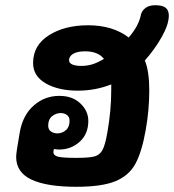

<svg xmlns="http://www.w3.org/2000/svg" viewBox="-20 -721 668 737"><path d="M553 -375Q553 -298 539 -220Q524 -136 499 -91Q474 -46 422 -25Q370 -4 273 -4Q160 -4 101 -31.5Q42 -59 42 -119Q42 -135 56 -214Q68 -280 110 -316.5Q152 -353 208 -353Q258 -353 288.5 -324Q319 -295 319 -257Q319 -207 286 -177Q253 -147 207 -147Q197 -147 187 -149Q185 -141 185 -137Q185 -124 203 -119.5Q221 -115 273 -115Q322 -115 342.5 -120.5Q363 -126 373.5 -145.5Q384 -165 392 -212Q407 -296 407 -375V-397Q346 -373 279 -373Q204 -373 155.5 -401Q107 -429 107 -479Q107 -547 167.5 -585.5Q228 -624 318 -624Q413 -624 474 -577Q513 -622 521 -665Q524 -679 538 -690Q552 -701 576 -701Q603 -701 615.5 -691.5Q628 -682 628 -661Q628 -627 600.5 -578.5Q573 -530 536 -489Q553 -447 553 -375ZM379 -495Q356 -524 307 -524Q277 -524 261 -514.5Q245 -505 245 -490Q245 -479 257.5 -473.5Q270 -468 293 -468Q314 -468 334 -474Q354 -480 379 -495ZM165 -239Q165 -223 176 -216Q187 -209 200 -209Q218 -209 232.5 -221Q247 -233 247 -257Q247 -273 236.5 -280Q226 -287 213 -287Q195 -287 180 -275Q165 -263 165 -239Z"/></svg>

Font: Mali
Style: Bold Italic
Weight: 700
Italic angle: -10°
Version: Version 1.000; ttfautohint (v1.6)